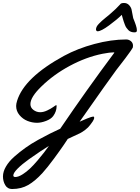

<svg xmlns="http://www.w3.org/2000/svg" viewBox="-20 -981 943 1295"><path d="M517.1 -160.2Q535.2 -168.9 567.6 -181.9Q600.1 -194.8 608.9 -194.8Q615.2 -194.8 615.2 -186Q615.2 -181.2 611.8 -173.8Q608.4 -166.5 604.7 -161.1Q601.1 -155.8 595.2 -147.9Q589.4 -140.1 587.9 -138.2Q575.7 -121.1 555.9 -106Q536.1 -90.8 520.8 -83Q505.4 -75.2 476.8 -62.5Q448.2 -49.8 437 -43.9L411.1 -4.9Q384.8 33.7 342.3 91.3Q299.8 148.9 267.1 185.1Q217.8 239.3 170.7 266.6Q123.5 293.9 61 293.9Q30.8 293.9 15.4 267.8Q0 241.7 0 209Q0 176.8 20.3 142.1Q40.5 107.4 76.2 75.9Q111.8 44.4 150.9 16.4Q189.9 -11.7 237.5 -37.8Q285.2 -64 318.6 -80.6Q352.1 -97.2 386.2 -112.8Q564 -374.5 747.1 -620.1Q747.6 -620.6 749.3 -622.8Q751 -625 751 -626Q751 -627.9 747.1 -627.9Q721.7 -627.9 670.9 -618.2Q560.1 -595.7 450.7 -536.9Q341.3 -478 259.3 -397.9Q185.1 -326.2 185.1 -278.8Q185.1 -254.9 205.6 -239.5Q226.1 -224.1 251 -224.1Q273.4 -224.1 298.6 -236.1Q323.7 -248 340.3 -260Q356.9 -272 358.9 -272Q361.8 -272 361.8 -265.1Q361.8 -229.5 338.9 -198.2Q324.2 -178.2 291 -165.5Q257.8 -152.8 230 -152.8Q196.8 -152.8 165 -165.5Q133.3 -178.2 111.1 -205.1Q88.9 -231.9 88.9 -266.1Q88.9 -280.8 95.2 -300.8Q143.6 -458 411.1 -604Q502.9 -653.8 616.5 -684.3Q730 -714.8 831.1 -714.8Q849.6 -714.8 863.3 -703.1Q877 -691.4 877 -672.9Q877 -665 876 -661.1Q873 -654.3 857.4 -631.8Q841.8 -609.4 825.7 -588.4Q809.6 -567.4 789.1 -540.8Q768.6 -514.2 765.1 -509.8Q718.8 -447.8 517.1 -160.2ZM310.1 2.9Q281.7 20.5 251.7 40.3Q221.7 60.1 175 93.3Q128.4 126.5 99.1 156Q69.8 185.5 69.8 202.1Q69.8 212.9 83 212.9Q103.5 212.9 130.9 195.8Q158.2 178.7 182.4 155.8Q206.5 132.8 233.9 100.6Q261.2 68.4 277.6 46.9Q293.9 25.4 310.1 2.9ZM887.2 -762.7Q874.5 -762.7 864 -766.4Q853.5 -770 845.9 -777.8Q838.4 -785.6 832.8 -793.5Q827.1 -801.3 822.3 -814.2Q817.4 -827.1 814.5 -835.7Q811.5 -844.2 807.4 -859.1Q803.2 -874 801.3 -880.9Q770 -849.6 715.8 -809.8Q661.6 -770 638.2 -770Q632.8 -770 630.1 -774.2Q627.4 -778.3 627.4 -782.7Q627.4 -791.5 632.1 -801Q636.7 -810.5 648.2 -822Q659.7 -833.5 667.7 -840.8Q675.8 -848.1 693.8 -862.8Q711.9 -877.4 718.3 -882.8Q765.6 -923.3 789.6 -950.7Q794.9 -960.9 816.4 -960.9Q836.9 -960.9 850.1 -947Q863.3 -933.1 867.2 -917.2Q871.1 -901.4 874 -882.1Q877 -862.8 878.4 -858.9Q879.4 -856.9 883.8 -845.5Q888.2 -834 890.6 -827.6Q893.1 -821.3 896.5 -810.8Q899.9 -800.3 901.6 -792Q903.3 -783.7 903.3 -776.9Q903.3 -769 899.7 -765.9Q896 -762.7 887.2 -762.7Z"/></svg>

Font: Yellowtail
Style: Regular
Weight: 400
Designer: Astigmatic (AOETI)
Foundry: Astigmatic (AOETI)
Version: Version 1.000